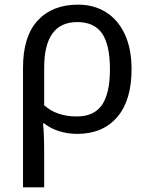

<svg xmlns="http://www.w3.org/2000/svg" viewBox="-20 -566 640 826"><path d="M79 -275Q79 -409 142 -477.5Q205 -546 316 -546Q384 -546 436 -513.5Q488 -481 517 -418.5Q546 -356 546 -268Q546 -134 484 -62Q422 10 312 10Q272 10 235 -1.5Q198 -13 170 -35H165Q170 2 170 98V240H79ZM453 -268Q453 -372 419.5 -421.5Q386 -471 312 -471Q170 -471 170 -274V-113Q224 -65 310 -65Q385 -65 419 -115Q453 -165 453 -268Z"/></svg>

Font: Noto Sans Mono UI
Style: Regular
Weight: 400
Monospace: yes
Designer: Monotype Design team
Foundry: Monotype Imaging Inc.
Version: Version 1.000